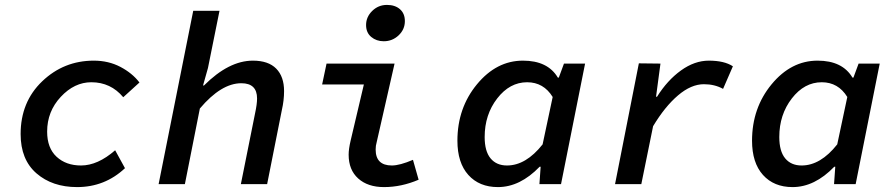

<svg xmlns="http://www.w3.org/2000/svg" viewBox="-20 -750 3640 782"><path d="M294 12Q193 12 128.5 -44Q64 -100 64 -204Q64 -335 152 -419Q240 -503 362 -503Q422 -503 470.5 -477.5Q519 -452 548 -414L482 -354Q431 -415 352 -415Q283 -415 227.5 -355.5Q172 -296 172 -214Q172 -147 210.5 -111.5Q249 -76 310 -76Q378 -76 449 -138L489 -65Q407 12 294 12Z M626 0 767 -706H874L827 -473L807 -402H811Q912 -503 1010 -503Q1073 -503 1105 -470.5Q1137 -438 1137 -379Q1137 -341 1128 -302L1068 0H961L1019 -289Q1027 -326 1027 -349Q1027 -411 963 -411Q881 -411 794 -308L733 0Z M1544 12Q1478 12 1439 -23Q1400 -58 1400 -120Q1400 -143 1408 -177L1462 -406H1292L1310 -491H1587L1514 -170Q1510 -157 1510 -141Q1510 -76 1576 -76Q1608 -76 1662 -99L1685 -18Q1615 12 1544 12ZM1543 -582Q1513 -582 1492 -599.5Q1471 -617 1471 -648Q1471 -681 1496 -705.5Q1521 -730 1556 -730Q1589 -730 1609 -712.5Q1629 -695 1629 -664Q1629 -630 1603.5 -606Q1578 -582 1543 -582Z M2008 12Q1932 12 1887.5 -37.5Q1843 -87 1843 -177Q1843 -310 1922.5 -406.5Q2002 -503 2110 -503Q2211 -503 2252 -434H2256L2277 -491H2363L2265 0H2177L2182 -71H2178Q2098 12 2008 12ZM2045 -76Q2122 -76 2190 -162L2231 -355Q2194 -415 2127 -415Q2056 -415 2005 -349Q1954 -283 1954 -192Q1954 -134 1978 -105Q2002 -76 2045 -76Z M2485 0 2582 -492 2670 -491 2652 -356H2656Q2698 -423 2753.5 -463Q2809 -503 2867 -503Q2930 -503 2965 -480L2925 -388Q2891 -407 2847 -407Q2795 -407 2741.5 -361.5Q2688 -316 2640 -236L2592 0Z M3208 12Q3132 12 3087.5 -37.5Q3043 -87 3043 -177Q3043 -310 3122.5 -406.5Q3202 -503 3310 -503Q3411 -503 3452 -434H3456L3477 -491H3563L3465 0H3377L3382 -71H3378Q3298 12 3208 12ZM3245 -76Q3322 -76 3390 -162L3431 -355Q3394 -415 3327 -415Q3256 -415 3205 -349Q3154 -283 3154 -192Q3154 -134 3178 -105Q3202 -76 3245 -76Z"/></svg>

Font: TypoPRO Source Code Pro
Style: Italic
Weight: 600
Italic angle: -11°
Monospace: yes
Designer: Paul D. Hunt, Teo Tuominen
Foundry: Adobe Systems Incorporated
Version: Version 1.030;PS 1.0;hotconv 1.0.84;makeotf.lib2.5.63406